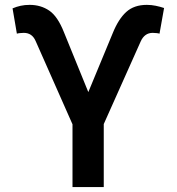

<svg xmlns="http://www.w3.org/2000/svg" viewBox="-20 -757 715 777"><path d="M273.4 0V-253.9L124.5 -590.3Q117.2 -607.4 105.2 -615.7Q93.3 -624 76.2 -624Q69.3 -624 60.1 -623Q50.8 -622.1 48.3 -620.6L30.8 -723.1Q46.9 -730 63.5 -733.6Q80.1 -737.3 100.1 -737.3Q145 -737.3 179.2 -714.1Q213.4 -690.9 238.8 -626.5L337.4 -384.3L436.5 -623.5Q459.5 -680.2 491 -708.7Q522.5 -737.3 574.2 -737.3Q592.8 -737.3 610.4 -733.6Q627.9 -730 644 -724.6L625.5 -620.6Q623 -622.1 614 -623Q605 -624 598.1 -624Q581.1 -624 569.1 -615.2Q557.1 -606.4 549.8 -590.3L399.9 -254.9V0Z"/></svg>

Font: Inter 24pt SemiBold
Style: Regular
Weight: 600
Designer: Rasmus Andersson
Foundry: rsms
Version: Version 4.001;git-66647c0bb